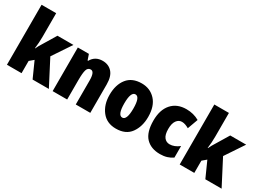

<svg xmlns="http://www.w3.org/2000/svg" viewBox="-34 -1428 2839 2107"><g transform="rotate(30 1385.5 -375.0)"><path d="M236 -760H51V0H236V-155L287 -198L376 0H582L417 -318L574 -553H372L276 -394Q263 -374 250.5 -352Q238 -330 230 -311H226Q231 -346 233.5 -385.5Q236 -425 236 -461Z M941 -563Q846 -563 801 -483H794L770 -553H630V0H814V-247Q814 -335 826 -375Q838 -415 875 -415Q923 -415 923 -304V0H1107V-360Q1107 -462 1061.5 -512.5Q1016 -563 941 -563Z M1680 -278Q1680 -415 1611.5 -489Q1543 -563 1437 -563Q1315 -563 1253 -484.5Q1191 -406 1191 -278Q1191 -154 1255 -72Q1319 10 1435 10Q1560 10 1620 -73Q1680 -156 1680 -278ZM1378 -277Q1378 -424 1436 -424Q1493 -424 1493 -278Q1493 -130 1436 -130Q1378 -130 1378 -277Z M1994 10Q2042 10 2081 -2Q2120 -14 2152 -36V-183Q2092 -136 2032 -136Q1989 -136 1962.5 -169.5Q1936 -203 1936 -275Q1936 -346 1962.5 -382Q1989 -418 2029 -418Q2051 -418 2073.5 -410Q2096 -402 2118 -389L2166 -521Q2093 -563 2003 -563Q1884 -563 1816.5 -486.5Q1749 -410 1749 -274Q1749 -126 1814 -58Q1879 10 1994 10Z M2425 -760H2240V0H2425V-155L2476 -198L2565 0H2771L2606 -318L2763 -553H2561L2465 -394Q2452 -374 2439.5 -352Q2427 -330 2419 -311H2415Q2420 -346 2422.5 -385.5Q2425 -425 2425 -461Z"/></g></svg>

Font: Noto Sans Display SemiCondensed Black
Style: Regular
Weight: 900
Width: 4
Designer: Monotype Design Team
Foundry: Monotype Imaging Inc.
Version: Version 1.900